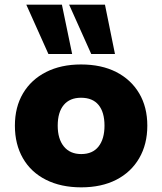

<svg xmlns="http://www.w3.org/2000/svg" viewBox="-20 -794 697 825"><path d="M329 11Q242 11 177.5 -21.5Q113 -54 78.5 -114Q44 -174 44 -254Q44 -334 79 -393Q114 -452 178 -484.5Q242 -517 328 -517Q416 -517 479.5 -484.5Q543 -452 578 -393Q613 -334 613 -254Q613 -174 578 -114Q543 -54 479.5 -21.5Q416 11 329 11ZM329 -132Q378 -132 403.5 -164.5Q429 -197 429 -254Q429 -312 403.5 -343Q378 -374 328 -374Q280 -374 254 -343Q228 -312 228 -254Q228 -197 254.5 -164.5Q281 -132 329 -132ZM372 -562 277 -774H431L474 -562ZM188 -562 93 -774H246L290 -562Z"/></svg>

Font: Nunito Sans 7pt Black
Style: Regular
Weight: 900
Designer: Vernon Adams
Foundry: Vernon Adams
Version: Version 3.101;gftools[0.9.27]